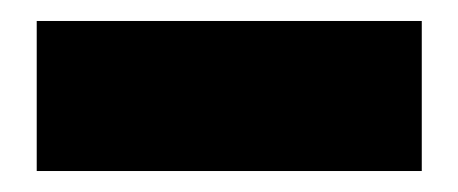

<svg xmlns="http://www.w3.org/2000/svg" viewBox="-20 -717 437 183"><path d="M15 -697H382V-554H15Z"/></svg>

Font: Prompt Black
Style: Regular
Weight: 900
Designer: Katatrad Team
Foundry: CadsonDemak
Version: Version 1.000